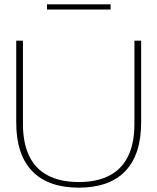

<svg xmlns="http://www.w3.org/2000/svg" viewBox="-20 -858 727 887"><path d="M55 -670V-291C55 -95 155 9 344 9C533 9 632 -95 632 -291V-670H601V-286C601 -68 471 -17 344 -17C217 -17 86 -68 86 -286V-670ZM197 -814H491V-838H197Z"/></svg>

Font: LT Wave Thin
Style: Regular
Weight: 100
Designer: Daniel Lyons
Version: Version 2.5 (Glyphs App)